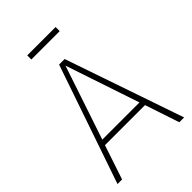

<svg xmlns="http://www.w3.org/2000/svg" viewBox="-261 -1016 1125 1125"><g transform="rotate(-45 302.0 -453.5)"><path d="M420 -873V-907H185V-873ZM538 0H578L325 -737H279L26 0H64L135 -213H467ZM147 -247 301 -706 455 -247Z"/></g></svg>

Font: Glow Sans SC Normal ExtraLight
Style: Regular
Weight: 200
Designer: Ryoko NISHIZUKA (kana, bopomofo & ideographs); Paul D. Hunt (Latin, Greek & Cyrillic); Sandoll Communications, Soo-young
Version: Version 0.93